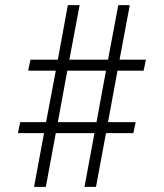

<svg xmlns="http://www.w3.org/2000/svg" viewBox="-20 -730 640 750"><path d="M113 0 152 -210H50L59 -253H160L198 -454H90L99 -497H206L245 -710H291L251 -497H402L442 -710H487L447 -497H550L541 -454H439L402 -253H510L501 -210H394L355 0H310L349 -210H198L159 0ZM206 -253H357L394 -454H243Z"/></svg>

Font: Geist Mono UltraLight
Style: Regular
Weight: 200
Monospace: yes
Designer: Basement.studio, Andrés Briganti, Mateo Zaragoza
Foundry: Basement.studio, Vercel, Andrés Briganti, Guido Ferreyra, Mateo Zaragoza
Version: Version 1.400; ttfautohint (v1.8.4.7-5d5b)